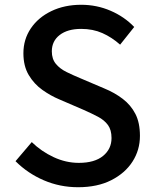

<svg xmlns="http://www.w3.org/2000/svg" viewBox="-20 -770 648 804"><path d="M307 14Q231 14 163.5 -15Q96 -44 45 -95L113 -175Q153 -136 204.5 -112Q256 -88 310 -88Q376 -88 411.5 -117Q447 -146 447 -192Q447 -226 432 -246.5Q417 -267 390.5 -281Q364 -295 330 -310L228 -354Q192 -369 157.5 -393.5Q123 -418 100.5 -455.5Q78 -493 78 -547Q78 -605 109 -651Q140 -697 195 -723.5Q250 -750 320 -750Q385 -750 443 -725Q501 -700 542 -657L483 -583Q448 -614 408.5 -631.5Q369 -649 320 -649Q263 -649 230 -623.5Q197 -598 197 -555Q197 -523 214 -502.5Q231 -482 258.5 -468.5Q286 -455 315 -443L416 -400Q460 -382 494 -356Q528 -330 547 -293Q566 -256 566 -201Q566 -142 535 -93.5Q504 -45 446 -15.5Q388 14 307 14Z"/></svg>

Font: Noto Sans SC Medium
Style: Regular
Weight: 500
Designer: Ryoko NISHIZUKA  (kana, bopomofo & ideographs); Paul D. Hunt (Latin, Greek & Cyrillic); Sandoll Communications , Soo-you
Foundry: Adobe
Version: Version 2.004-H2;hotconv 1.0.118;makeotfexe 2.5.65603